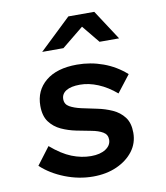

<svg xmlns="http://www.w3.org/2000/svg" viewBox="-84 -810 768 890"><g transform="rotate(-10 300.0 -364.5)"><path d="M283 11Q216 11 151 -14.5Q86 -40 41 -82L103 -164Q154 -120 199.5 -102Q245 -84 290 -84Q333 -84 359 -101Q385 -118 385 -145Q385 -169 364.5 -181Q344 -193 311.5 -199Q279 -205 242 -212.5Q205 -220 172.5 -235Q140 -250 119 -278Q98 -306 98 -354Q98 -426 150.5 -469.5Q203 -513 298 -513Q362 -513 421 -491.5Q480 -470 527 -428L465 -348Q424 -383 380.5 -401Q337 -419 296 -419Q253 -419 230.5 -405Q208 -391 208 -366Q208 -342 229 -330Q250 -318 283.5 -310.5Q317 -303 354.5 -295.5Q392 -288 425.5 -273Q459 -258 480 -230.5Q501 -203 501 -157Q501 -108 472.5 -70.5Q444 -33 395 -11Q346 11 283 11ZM150 -599 298 -740H420L512 -599H420L352 -682L250 -599Z"/></g></svg>

Font: Red Hat Mono SemiBold
Style: Italic
Weight: 600
Italic angle: -12°
Monospace: yes
Designer: Pentagram, MCKL
Foundry: MCKL
Version: Version 1.030